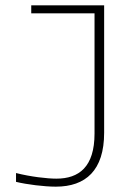

<svg xmlns="http://www.w3.org/2000/svg" viewBox="-20 -690 477 719"><path d="M191 -21C157 -21 95 -28 40 -42V-9C81 1 146 9 189 9C301 9 370 -52 370 -193V-670H97V-640H334V-190C334 -65 276 -21 191 -21Z"/></svg>

Font: LT Wave Alt Thin
Style: Regular
Weight: 100
Designer: Daniel Lyons
Version: Version 2.5 (Glyphs App)